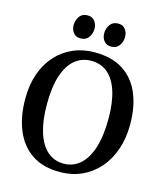

<svg xmlns="http://www.w3.org/2000/svg" viewBox="-138 -1060 1000 1174"><g transform="rotate(15 362.5 -473.0)"><path d="M356.5 11Q247 12.5 175 -35.8Q103 -84 67.8 -170Q32.5 -256 32.5 -368Q32.5 -456 57.2 -526.8Q82 -597.5 127.8 -647.8Q173.5 -698 235.2 -724.8Q297 -751.5 370.5 -751.5Q479.5 -751.5 550.8 -705.8Q622 -660 657.5 -576.5Q693 -493 693 -380.5Q693 -293 668.2 -221.5Q643.5 -150 598.2 -98.2Q553 -46.5 491.5 -18.2Q430 10 356.5 11ZM361 -44.5Q420 -44.5 463.8 -82.5Q507.5 -120.5 531.8 -195.2Q556 -270 556 -380.5Q556 -482.5 533.5 -553Q511 -623.5 467.8 -659.8Q424.5 -696 363.5 -696Q304.5 -696 260.8 -660Q217 -624 193 -551.5Q169 -479 169 -368.5Q169 -266.5 191.5 -194Q214 -121.5 257 -83Q300 -44.5 361 -44.5ZM262 -811Q233 -811 217.2 -831.2Q201.5 -851.5 201.5 -879Q201.5 -910.5 218.8 -934.5Q236 -958.5 269.5 -958.5H270.5Q299.5 -958.5 315.2 -938Q331 -917.5 331 -890Q331 -859 313.8 -835Q296.5 -811 263 -811ZM455.5 -811Q426.5 -811 410.8 -831.2Q395 -851.5 395 -879Q395 -910.5 412.5 -934.5Q430 -958.5 463.5 -958.5H464.5Q493.5 -958.5 509 -938Q524.5 -917.5 524.5 -890Q524.5 -859 507.2 -835Q490 -811 456.5 -811Z"/></g></svg>

Font: Merriweather SemiBold
Style: Regular
Weight: 600
Version: Version 2.100